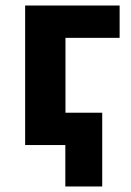

<svg xmlns="http://www.w3.org/2000/svg" viewBox="-20 -525 476 695"><path d="M216.5 150V0H152V-117H350V150ZM71 0V-505H413V-388H217V0Z"/></svg>

Font: Geologica Cursive SemiBold
Style: Regular
Weight: 600
Designer: Sindre Bremnes, Frode Helland
Foundry: Monokrom Skriftforlag AS
Version: Version 1.010;gftools[0.9.28]